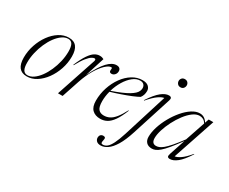

<svg xmlns="http://www.w3.org/2000/svg" viewBox="-139 -1185 2225 1867"><g transform="rotate(30 973.5 -251.5)"><path d="M309 -522Q424 -522 424 -376Q424 -303.5 400.8 -234.5Q377.5 -165.5 337.2 -110.2Q297 -55 245.8 -22.5Q194.5 10 138 10Q23 10 23 -136Q23 -208.5 46.2 -277.5Q69.5 -346.5 109.5 -401.8Q149.5 -457 201 -489.5Q252.5 -522 309 -522ZM138.5 -3Q173 -3 206.5 -26.5Q240 -50 269.8 -90.2Q299.5 -130.5 322.2 -182Q345 -233.5 358 -290Q371 -346.5 371 -402Q371 -457.5 355.8 -483.2Q340.5 -509 308.5 -509Q274 -509 240.5 -485.5Q207 -462 177.2 -421.8Q147.5 -381.5 124.8 -330Q102 -278.5 89 -222Q76 -165.5 76 -110Q76 -54.5 91.2 -28.8Q106.5 -3 138.5 -3Z M634 -446Q642.5 -472.5 622.5 -472.5Q612 -472.5 592.8 -461Q573.5 -449.5 545.5 -415.2Q517.5 -381 480.5 -312.5L475.5 -315Q510.5 -397 541 -441.5Q571.5 -486 599.5 -503Q627.5 -520 655 -520Q670.5 -520 681 -517Q691.5 -514 702 -508.5L632.5 -290.5Q693.5 -415.5 744.2 -468.8Q795 -522 843 -522Q867.5 -522 879 -510.5Q890.5 -499 890.5 -481Q890.5 -456 875.2 -440Q860 -424 840.5 -424Q811.5 -424 816 -454Q818.5 -469 816.2 -474Q814 -479 807.5 -479Q781.5 -479 744.2 -444.2Q707 -409.5 669.2 -346.2Q631.5 -283 602.5 -196.5L537 0H485Z M1166.5 -197.5Q1134.5 -117 1102.5 -71.8Q1070.5 -26.5 1036.2 -8.2Q1002 10 963 10Q906 10 873 -22.2Q840 -54.5 840 -123Q840 -200.5 863.8 -272Q887.5 -343.5 928.5 -400Q969.5 -456.5 1022.8 -489.2Q1076 -522 1135.5 -522Q1181.5 -522 1203.2 -501.2Q1225 -480.5 1225 -452Q1225 -405 1199.5 -372Q1173.5 -357 1125.2 -337.2Q1077 -317.5 1020 -297.8Q963 -278 911 -263Q895.5 -204.5 895.5 -149.5Q895.5 -85.5 916.5 -60.2Q937.5 -35 977.5 -35Q1011.5 -35 1041 -49.8Q1070.5 -64.5 1099.8 -100.2Q1129 -136 1162 -199ZM1118 -507Q1075.5 -507 1035.8 -475Q996 -443 964 -390.2Q932 -337.5 914 -275.5Q1037.5 -318.5 1094.2 -352.8Q1151 -387 1165 -418.5Q1180.5 -454.5 1167 -480.8Q1153.5 -507 1118 -507Z M1441 -692Q1441 -709.5 1453 -723Q1465 -736.5 1486.5 -736.5Q1508 -736.5 1519.8 -723Q1531.5 -709.5 1531.5 -692Q1531.5 -674 1519.8 -659.8Q1508 -645.5 1486.5 -645.5Q1465 -645.5 1453 -659.8Q1441 -674 1441 -692ZM1315.5 -40.5Q1283 60.5 1246.8 120.2Q1210.5 180 1172.2 206.2Q1134 232.5 1096.5 232.5Q1065 232.5 1049.5 216.8Q1034 201 1034 179Q1034 161 1044.8 149Q1055.5 137 1075 137Q1091.5 137 1096.2 146Q1101 155 1095.5 177Q1090 199 1094 207Q1098 215 1111.5 215Q1136.5 215 1158.8 197Q1181 179 1203.2 134.8Q1225.5 90.5 1250.5 12L1403.5 -477.5Q1379.5 -475 1340.8 -448.5Q1302 -422 1246 -357L1242 -360Q1301 -449 1347 -485.5Q1393 -522 1431 -522Q1470 -522 1457 -482Z M1724 -37.5 1782 -212.5Q1731 -141.5 1694.2 -97.5Q1657.5 -53.5 1630.5 -30.2Q1603.5 -7 1582.8 1.5Q1562 10 1543 10Q1502 10 1480.5 -12.8Q1459 -35.5 1459 -74.5Q1459 -126.5 1478.2 -187Q1497.5 -247.5 1530.5 -306.5Q1563.5 -365.5 1605 -414.2Q1646.5 -463 1691.8 -492.2Q1737 -521.5 1779.5 -521.5Q1834.5 -521.5 1866.5 -467.5L1882 -512H1934L1774 -36.5Q1799 -38.5 1836.8 -64.2Q1874.5 -90 1925.5 -151L1929.5 -148.5Q1872 -60 1827.5 -25Q1783 10 1746.5 10Q1726.5 10 1720.5 0.2Q1714.5 -9.5 1724 -37.5ZM1516.5 -94.5Q1516.5 -33 1565.5 -33Q1582 -33 1600.2 -40Q1618.5 -47 1643.5 -67.5Q1668.5 -88 1703.5 -128.2Q1738.5 -168.5 1788 -235L1863 -456Q1847.5 -481 1829 -490.2Q1810.5 -499.5 1789 -499.5Q1752.5 -499.5 1714.2 -471Q1676 -442.5 1640.8 -396Q1605.5 -349.5 1577.5 -294.8Q1549.5 -240 1533 -187.2Q1516.5 -134.5 1516.5 -94.5Z"/></g></svg>

Font: Newsreader Display Light
Style: Italic
Weight: 300
Italic angle: -17°
Designer: Hugues Gentile
Foundry: Production Type
Version: Version 1.001